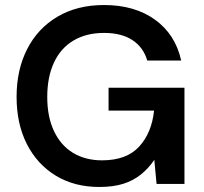

<svg xmlns="http://www.w3.org/2000/svg" viewBox="-20 -732 811 764"><path d="M375 12Q276 12 202 -33Q128 -78 87 -158.5Q46 -239 46 -347Q46 -454 88 -536.5Q130 -619 208.5 -665.5Q287 -712 394 -712Q516 -712 597 -653.5Q678 -595 701 -491H566Q551 -543 507.5 -572Q464 -601 394 -601Q323 -601 272 -570.5Q221 -540 194.5 -482.5Q168 -425 168 -346Q168 -267 195 -210Q222 -153 271 -123.5Q320 -94 386 -94Q484 -94 534 -149Q584 -204 593 -292H412V-383H714V0H603L594 -96Q571 -62 540.5 -37.5Q510 -13 470 -0.5Q430 12 375 12Z"/></svg>

Font: DM Sans 18pt SemiBold
Style: Regular
Weight: 600
Designer: Colophon Foundry, Jonny Pinhorn
Foundry: Colophon Foundry
Version: Version 4.004;gftools[0.9.30]